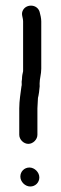

<svg xmlns="http://www.w3.org/2000/svg" viewBox="-20 -716 220 698"><path d="M116 -226V-322C116 -329.3 118 -352.5 118 -360C119.3 -364.7 120.7 -371.7 122 -381L123 -391C124.3 -398.3 124.7 -405.3 124 -412C124 -429.9 130 -446.2 130 -466V-638C130 -650.4 126.7 -662.1 124 -673C115.3 -701.1 76.3 -702.7 63.5 -679C55.4 -664.1 64 -653.5 64 -638V-457C61.8 -448.2 60 -439.1 60 -429C58.7 -422.3 58.3 -415.7 59 -409C59 -406.3 58.7 -404 58 -402C55.1 -378.6 50 -350.2 50 -322V-226C50 -208.8 65.8 -193 83 -193C100.2 -193 116 -208.8 116 -226ZM54 -74C54 -55.3 71.3 -38 90 -38C108.5 -38 123 -52.5 123 -71C123 -89.7 105.7 -107 87 -107C68.5 -107 54 -92.5 54 -74Z"/></svg>

Font: HoneyBee
Style: Reg
Weight: 400
Foundry: Cannot Into Space Fonts
Version: Version 0.89